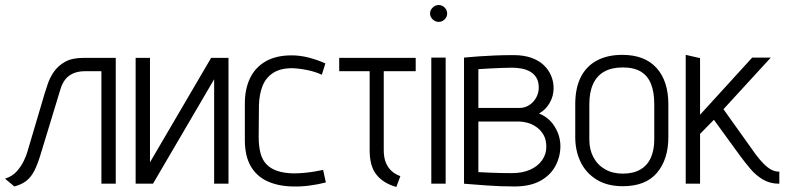

<svg xmlns="http://www.w3.org/2000/svg" viewBox="-21 -730 3141 763"><path d="M310 -500Q265 -500 237 -484Q209 -468 193 -444.5Q177 -421 169 -397Q161 -373 156 -357L87 -124Q84 -113 74 -91.5Q64 -70 46 -49.5Q28 -29 -1 -20L36 11Q66 3 84.5 -12Q103 -27 115.5 -51.5Q128 -76 139 -112L220 -378Q227 -400 239 -415Q251 -430 270.5 -438.5Q290 -447 316 -447H382V0H439V-500Z M575 -500H518V0H587L830 -415V0H887V-500H818L575 -85Z M1258 -433 1272 -478Q1241 -492 1206.5 -501Q1172 -510 1138 -510Q1076 -510 1034.5 -486Q993 -462 972.5 -419Q952 -376 952 -319V-174Q952 -110 975.5 -69.5Q999 -29 1042 -9.5Q1085 10 1142 11Q1175 12 1209 7.5Q1243 3 1274 -5L1263 -55Q1264 -55 1254 -53Q1244 -51 1226.5 -48Q1209 -45 1187.5 -43Q1166 -41 1144 -41Q1108 -42 1082 -50.5Q1056 -59 1039 -76Q1022 -93 1014.5 -120.5Q1007 -148 1007 -186L1008 -311Q1009 -354 1022 -387.5Q1035 -421 1064 -440Q1093 -459 1140 -459Q1169 -458 1200.5 -451.5Q1232 -445 1258 -433Z M1504 -133V-447H1631V-500H1327V-447H1448V-133Q1448 -103 1454 -79.5Q1460 -56 1473 -38.5Q1486 -21 1506 -8Q1526 5 1554 13L1570 -30Q1548 -38 1533.5 -52Q1519 -66 1511.5 -86Q1504 -106 1504 -133Z M1693 0H1750V-501H1693ZM1722 -710Q1709 -710 1698.5 -700Q1688 -690 1688 -676Q1688 -663 1698.5 -653Q1709 -643 1722 -643Q1736 -643 1746 -653Q1756 -663 1756 -676Q1756 -690 1746 -700Q1736 -710 1722 -710Z M2121 -279Q2147 -293 2163 -320.5Q2179 -348 2179 -379Q2179 -406 2169 -429.5Q2159 -453 2139.5 -471.5Q2120 -490 2090 -500.5Q2060 -511 2020 -511Q1980 -511 1944.5 -509.5Q1909 -508 1881.5 -506Q1854 -504 1838.5 -502.5Q1823 -501 1823 -501V0Q1823 0 1835 1Q1847 2 1867.5 3.5Q1888 5 1913.5 7Q1939 9 1967.5 10Q1996 11 2023 11Q2086 11 2126.5 -11.5Q2167 -34 2186.5 -71Q2206 -108 2206 -149Q2206 -190 2183.5 -226.5Q2161 -263 2121 -279ZM2014 -461Q2033 -461 2052 -457.5Q2071 -454 2086.5 -445Q2102 -436 2111 -420.5Q2120 -405 2120 -382Q2120 -361 2110 -342.5Q2100 -324 2082.5 -312.5Q2065 -301 2043 -301H1880V-455Q1880 -455 1893.5 -456Q1907 -457 1928 -458Q1949 -459 1972 -460Q1995 -461 2014 -461ZM2013 -42Q1989 -42 1965 -42.5Q1941 -43 1922 -44Q1903 -45 1891.5 -45.5Q1880 -46 1880 -46V-247H2042Q2057 -247 2075.5 -242Q2094 -237 2111 -225Q2128 -213 2139 -194Q2150 -175 2150 -146Q2150 -117 2133 -93Q2116 -69 2085.5 -55.5Q2055 -42 2013 -42Z M2635 -185V-316Q2635 -408 2588 -460Q2541 -512 2452 -512Q2393 -512 2351 -489.5Q2309 -467 2287 -423.5Q2265 -380 2265 -316V-185Q2265 -131 2286 -87Q2307 -43 2349.5 -16.5Q2392 10 2454 10Q2545 10 2590 -43.5Q2635 -97 2635 -185ZM2579 -316V-175Q2579 -134 2565.5 -103.5Q2552 -73 2524 -56.5Q2496 -40 2454 -40Q2414 -40 2384 -57Q2354 -74 2337.5 -104.5Q2321 -135 2321 -175V-316Q2321 -364 2336 -396.5Q2351 -429 2380.5 -445.5Q2410 -462 2454 -462Q2498 -462 2525.5 -445.5Q2553 -429 2566 -396.5Q2579 -364 2579 -316Z M2981 -118 2854 -296 3042 -501H2968L2761 -274V-499L2704 -512V0H2761V-198L2816 -254L2920 -111Q2939 -85 2961 -59Q2983 -33 3011 -16.5Q3039 0 3074 0H3076V-48H3072Q3059 -48 3044.5 -55.5Q3030 -63 3014 -79Q2998 -95 2981 -118Z"/></svg>

Font: Advent Pro
Style: Regular
Weight: 400
Designer: VivaRado, Andreas Kalpakidis
Foundry: VivaRado, Andreas Kalpakidis
Version: Version 3.000